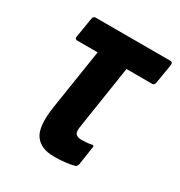

<svg xmlns="http://www.w3.org/2000/svg" viewBox="-127 -584 638 680"><g transform="rotate(30 192.5 -244.0)"><path d="M188 6Q134 6 110.5 -27Q87 -60 100 -146L138 -391H55Q44 -391 46 -403L59 -482Q61 -494 70 -494H377Q386 -494 385 -482L372 -403Q370 -391 361 -391H256L217 -138Q212 -112 218.5 -103Q225 -94 243 -94Q266 -94 284 -98Q294 -100 291 -90L280 -16Q278 -6 270 -3Q255 1 234 3.5Q213 6 188 6Z"/></g></svg>

Font: Sofia Sans Extra Condensed ExtraBold
Style: Italic
Weight: 800
Italic angle: -9°
Designer: Botio Nikoltchev, Ani Petrova
Foundry: lettersoup
Version: Version 4.101; ttfautohint (v1.8.4.7-5d5b)